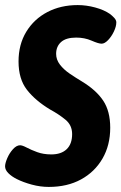

<svg xmlns="http://www.w3.org/2000/svg" viewBox="-29 -728 478 756"><path d="M163 8Q130 8 96.5 -1Q63 -10 37 -23Q17 -33 4 -46Q-9 -59 -9 -73Q-9 -85 -0.5 -105Q8 -125 22 -140.5Q36 -156 50 -156Q59 -156 76 -147Q93 -138 117.5 -129Q142 -120 173 -120Q212 -120 233.5 -140.5Q255 -161 255 -200Q255 -235 229 -256.5Q203 -278 168 -297Q110 -332 77 -374.5Q44 -417 44 -486Q44 -553 74.5 -603Q105 -653 157.5 -680.5Q210 -708 277 -708Q311 -708 346 -698.5Q381 -689 404 -673Q412 -667 420.5 -658Q429 -649 429 -640Q429 -624 419.5 -604Q410 -584 396.5 -570Q383 -556 371 -556Q359 -556 331.5 -568Q304 -580 271 -580Q231 -580 211.5 -562.5Q192 -545 192 -516Q192 -493 207 -473.5Q222 -454 245.5 -438Q269 -422 294 -407Q350 -373 377.5 -331.5Q405 -290 405 -225Q405 -156 374.5 -103.5Q344 -51 290 -21.5Q236 8 163 8Z"/></svg>

Font: Asap Condensed
Style: Bold Italic
Weight: 700
Width: 3
Italic angle: -6°
Designer: Pablo Cosgaya
Foundry: Omnibus-Type
Version: Version 3.001; ttfautohint (v1.8.4.7-5d5b)